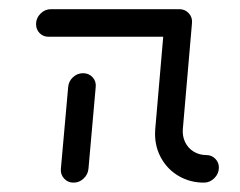

<svg xmlns="http://www.w3.org/2000/svg" viewBox="-20 -390 512 410"><path d="M137 0Q124.8 0 116.9 -8.7Q108.9 -17.4 110 -29.6L125.6 -204.4Q126.7 -216.7 135.9 -225.2Q145.2 -233.7 157.4 -233.7Q169.6 -233.7 177.6 -225.2Q185.6 -216.7 184.4 -204.4L168.9 -29.6Q167.8 -17.4 158.5 -8.7Q149.3 0 137 0ZM357.8 -311.5H83.7Q72.2 -311.5 64.6 -319.3Q57 -327 57 -338.5Q57 -351.5 66.5 -360.9Q75.9 -370.4 88.9 -370.4H362.6ZM447.4 -32.2Q447.4 -19.3 437.8 -9.6Q428.1 0 415.6 0Q386.3 0 362.4 -13.7Q338.5 -27.4 324.8 -51.3Q311.1 -75.2 311.1 -104.1Q311.1 -110.7 311.5 -114.1L331.1 -341.1Q332.2 -353 341.7 -361.7Q351.1 -370.4 363 -370.4Q375.2 -370.4 383.1 -361.7Q391.1 -353 390 -341.1L370.4 -114.1Q369.3 -98.9 375.4 -86.3Q381.5 -73.7 393.5 -66.3Q405.6 -58.9 420.4 -58.9Q431.9 -58.9 439.6 -51.1Q447.4 -43.3 447.4 -32.2Z"/></svg>

Font: 26F Galaxy Sans Medium
Style: Italic
Weight: 500
Italic angle: -5°
Designer: C₂₉H₂₅N₃O₅
Version: Version 1.200